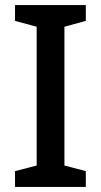

<svg xmlns="http://www.w3.org/2000/svg" viewBox="-20 -734 397 754"><path d="M317 0H39V-62L124 -84V-629L39 -652V-714H317V-652L233 -629V-84L317 -62Z"/></svg>

Font: Noto Sans Khmer UI Medium
Style: Regular
Weight: 500
Designer: Danh Hong and the Monotype Design Team
Foundry: Monotype Imaging Inc.
Version: Version 2.002; ttfautohint (v1.8.4.7-5d5b)